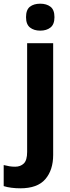

<svg xmlns="http://www.w3.org/2000/svg" viewBox="-75 -780 380 1040"><path d="M66 -687Q66 -727 87 -743.5Q108 -760 143 -760Q177 -760 198.5 -743.5Q220 -727 220 -687Q220 -648 198.5 -631Q177 -614 143 -614Q109 -614 87.5 -631Q66 -648 66 -687ZM35 240Q11 240 -13 237Q-37 234 -55 228V114Q-39 118 -24.5 120.5Q-10 123 7 123Q36 123 54 105.5Q72 88 72 43V-546H213V59Q213 141 170.5 190.5Q128 240 35 240Z"/></svg>

Font: Noto Sans Sinhala SemiCondensed
Style: Bold
Weight: 700
Width: 4
Designer: Jelle Bosma - Monotype Design Team
Foundry: Monotype Imaging Inc.
Version: Version 2.006; ttfautohint (v1.8.4.7-5d5b)